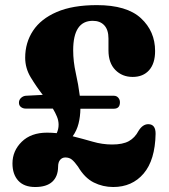

<svg xmlns="http://www.w3.org/2000/svg" viewBox="-20 -736 676 770"><path d="M30 -80.5Q30 -131 67.2 -167.5Q104.5 -204 168.5 -204Q187.5 -204 207.5 -202Q215 -218 215 -236Q215 -252 208.5 -268Q202 -284 192 -300.5H83.5Q72 -300.5 64 -306.8Q56 -313 56 -324Q56 -335.5 64.2 -343.2Q72.5 -351 83.5 -352L151.5 -355.5Q125.5 -389 103.2 -425.8Q81 -462.5 81 -504.5Q81 -565 112.5 -612.8Q144 -660.5 207.8 -688Q271.5 -715.5 368.5 -715.5Q488.5 -715.5 545.2 -663Q602 -610.5 602 -531.5Q602 -481.5 578 -454.5Q554 -427.5 512 -427.5Q470 -427.5 442.5 -455.5Q415 -483.5 415 -534V-581.5Q415 -616.5 398.2 -634.5Q381.5 -652.5 352 -652.5Q273.5 -652.5 273.5 -534.5Q273.5 -489.5 284 -442.8Q294.5 -396 300 -352H436.5Q447.5 -352 454.2 -344.2Q461 -336.5 461 -326Q461 -300 436.5 -300H302.5Q302 -268.5 295 -240.5Q288 -212.5 271.5 -189.5Q313 -179 351.8 -167.8Q390.5 -156.5 429.5 -156.5Q472.5 -156.5 496.8 -170Q521 -183.5 535.5 -211Q552 -238 575 -238Q604.5 -237.5 604 -199Q602 -94 556 -40Q510 14 434 14Q392.5 14 356 -4.2Q319.5 -22.5 293 -67.5Q279.5 -86.5 268.8 -95.5Q258 -104.5 242 -104.5Q229.5 -104.5 221.2 -95Q213 -85.5 213 -67Q212.5 -28 189.5 -7Q166.5 14 121 14Q76.5 14 53.2 -11.5Q30 -37 30 -80.5Z"/></svg>

Font: Fraunces 72pt SuperSoft
Style: Bold
Weight: 700
Version: Version 1.000;[0bf87f6ff]